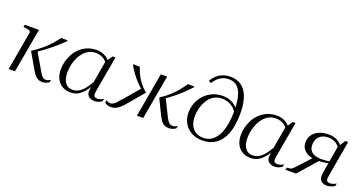

<svg xmlns="http://www.w3.org/2000/svg" viewBox="-38 -1423 3985 2104"><g transform="rotate(20 1954.5 -371.0)"><path d="M393 -133 297 -298 262 -262Q325 -302 380 -343.5Q435 -385 483 -426.5Q531 -468 571 -510V-516H495Q464 -474 426.5 -432.5Q389 -391 342 -351Q295 -311 235 -273L234 -268L324 -113Q349 -67 369.5 -40.5Q390 -14 412 -2.5Q434 9 465 9Q481 9 495.5 5Q510 1 522 -5Q534 -11 541 -17L548 -47Q537 -40 522 -34Q507 -28 491 -28Q473 -28 459.5 -37Q446 -46 431 -69Q416 -92 393 -133ZM70 0H144L236 -516H70L65 -489L86 -487Q110 -483 125 -479Q140 -475 146 -467.5Q152 -460 149 -447Z M1093 -402 1075 -372Q1060 -412 1035 -439Q1010 -466 978 -479.5Q946 -493 907 -493Q865 -493 830 -475Q795 -457 768.5 -426.5Q742 -396 724 -357Q706 -318 696.5 -274Q687 -230 687 -186Q687 -136 700.5 -100Q714 -64 740 -44.5Q766 -25 802 -25Q850 -25 887.5 -51.5Q925 -78 958 -125.5Q991 -173 1023 -235L1040 -215Q1004 -146 968 -95.5Q932 -45 890 -17.5Q848 10 792 10Q736 10 694.5 -15Q653 -40 630.5 -85.5Q608 -131 608 -193Q608 -241 621 -289Q634 -337 658.5 -379.5Q683 -422 719.5 -455Q756 -488 803 -507Q850 -526 907 -526Q951 -526 987.5 -511Q1024 -496 1051 -468.5Q1078 -441 1093 -402ZM1127 -519 1056 -117Q1054 -107 1053 -97.5Q1052 -88 1051 -80Q1050 -72 1050 -65Q1050 -45 1060.5 -36Q1071 -27 1092 -27Q1115 -27 1134.5 -35.5Q1154 -44 1165 -50L1158 -21Q1150 -14 1136.5 -7Q1123 0 1106.5 4.5Q1090 9 1072 9Q1045 9 1024.5 0Q1004 -9 992 -27Q980 -45 980 -74Q980 -87 983.5 -105.5Q987 -124 991 -144L987 -142L1040 -447L1049 -452L1093 -519Z M1874 -133 1792 -298 1757 -262Q1818 -300 1870 -341.5Q1922 -383 1967 -425.5Q2012 -468 2049 -510V-516H1973Q1945 -474 1910.5 -432Q1876 -390 1832 -350Q1788 -310 1730 -273L1729 -268L1807 -107Q1829 -61 1848 -36Q1867 -11 1889.5 -1Q1912 9 1942 9Q1958 9 1972.5 5Q1987 1 1999 -5Q2011 -11 2019 -17L2026 -47Q2015 -40 2000 -34Q1985 -28 1968 -28Q1951 -28 1937 -36.5Q1923 -45 1908.5 -67.5Q1894 -90 1874 -133ZM1566 0H1639L1731 -516H1657ZM1371 -133Q1335 -91 1313 -68Q1291 -45 1275.5 -36.5Q1260 -28 1243 -28Q1228 -28 1215.5 -33.5Q1203 -39 1195 -47L1190 -17Q1196 -10 1206.5 -4Q1217 2 1231.5 5.5Q1246 9 1263 9Q1292 9 1315.5 -0.5Q1339 -10 1366 -33.5Q1393 -57 1429 -101L1570 -268L1571 -273Q1526 -310 1495 -351Q1464 -392 1444.5 -433.5Q1425 -475 1412 -516H1335L1334 -510Q1351 -479 1372.5 -447Q1394 -415 1420.5 -383Q1447 -351 1477.5 -321.5Q1508 -292 1543 -265L1513 -300Z M2380 -720Q2336 -720 2303 -705Q2270 -690 2245.5 -665Q2221 -640 2204 -612L2177 -630Q2200 -670 2231 -697Q2262 -724 2300.5 -738Q2339 -752 2385 -752Q2440 -752 2480.5 -733.5Q2521 -715 2548.5 -682.5Q2576 -650 2592.5 -606.5Q2609 -563 2616 -513Q2623 -463 2623 -411Q2623 -335 2612 -270Q2601 -205 2578.5 -153.5Q2556 -102 2521 -65.5Q2486 -29 2438 -9.5Q2390 10 2328 10Q2257 10 2202.5 -19.5Q2148 -49 2116.5 -102Q2085 -155 2085 -225Q2085 -288 2107 -342.5Q2129 -397 2169 -438.5Q2209 -480 2262.5 -503Q2316 -526 2379 -526Q2416 -526 2447.5 -517Q2479 -508 2504 -492Q2529 -476 2547 -455Q2565 -434 2574 -411L2568 -370Q2553 -411 2524.5 -438.5Q2496 -466 2458.5 -480.5Q2421 -495 2379 -495Q2335 -495 2298.5 -477Q2262 -459 2235.5 -427Q2209 -395 2193 -355Q2186 -338 2180.5 -320.5Q2175 -303 2171.5 -285.5Q2168 -268 2166 -250Q2164 -232 2164 -213Q2164 -149 2185 -105.5Q2206 -62 2243.5 -41Q2281 -20 2329 -20Q2369 -20 2401 -34.5Q2433 -49 2458 -75Q2483 -101 2501 -137Q2519 -173 2529 -217Q2536 -241 2541 -271.5Q2546 -302 2548.5 -335.5Q2551 -369 2551 -404Q2551 -472 2543 -530Q2535 -588 2515.5 -630.5Q2496 -673 2463 -696.5Q2430 -720 2380 -720Z M3193 -402 3175 -372Q3160 -412 3135 -439Q3110 -466 3078 -479.5Q3046 -493 3007 -493Q2965 -493 2930 -475Q2895 -457 2868.5 -426.5Q2842 -396 2824 -357Q2806 -318 2796.5 -274Q2787 -230 2787 -186Q2787 -136 2800.5 -100Q2814 -64 2840 -44.5Q2866 -25 2902 -25Q2950 -25 2987.5 -51.5Q3025 -78 3058 -125.5Q3091 -173 3123 -235L3140 -215Q3104 -146 3068 -95.5Q3032 -45 2990 -17.5Q2948 10 2892 10Q2836 10 2794.5 -15Q2753 -40 2730.5 -85.5Q2708 -131 2708 -193Q2708 -241 2721 -289Q2734 -337 2758.5 -379.5Q2783 -422 2819.5 -455Q2856 -488 2903 -507Q2950 -526 3007 -526Q3051 -526 3087.5 -511Q3124 -496 3151 -468.5Q3178 -441 3193 -402ZM3227 -519 3156 -117Q3154 -107 3153 -97.5Q3152 -88 3151 -80Q3150 -72 3150 -65Q3150 -45 3160.5 -36Q3171 -27 3192 -27Q3215 -27 3234.5 -35.5Q3254 -44 3265 -50L3258 -21Q3250 -14 3236.5 -7Q3223 0 3206.5 4.5Q3190 9 3172 9Q3145 9 3124.5 0Q3104 -9 3092 -27Q3080 -45 3080 -74Q3080 -87 3083.5 -105.5Q3087 -124 3091 -144L3087 -142L3140 -447L3149 -452L3193 -519Z M3546 -234 3617 -223 3421 0H3298L3304 -28H3317Q3337 -28 3348.5 -32Q3360 -36 3371.5 -46.5Q3383 -57 3400 -75ZM3799 -407 3782 -377Q3765 -416 3741.5 -442Q3718 -468 3688 -480.5Q3658 -493 3621 -493Q3584 -493 3557 -482Q3530 -471 3513 -452Q3496 -433 3488 -409Q3480 -385 3480 -358Q3480 -322 3496 -296.5Q3512 -271 3544.5 -257.5Q3577 -244 3627 -244Q3651 -244 3677 -246Q3703 -248 3739 -255L3735 -232Q3710 -226 3686 -222Q3662 -218 3636.5 -216.5Q3611 -215 3581 -215Q3533 -215 3492 -231.5Q3451 -248 3426 -280Q3401 -312 3401 -357Q3401 -406 3426 -444Q3451 -482 3499.5 -504Q3548 -526 3615 -526Q3648 -526 3675.5 -518.5Q3703 -511 3726.5 -496Q3750 -481 3768.5 -458.5Q3787 -436 3799 -407ZM3777 -159Q3774 -142 3771.5 -127.5Q3769 -113 3767 -101Q3765 -89 3764 -79.5Q3763 -70 3763 -64Q3763 -45 3773.5 -36Q3784 -27 3805 -27Q3819 -27 3832 -30.5Q3845 -34 3857 -39.5Q3869 -45 3878 -50L3872 -21Q3862 -12 3847 -5.5Q3832 1 3816 5Q3800 9 3782 9Q3743 9 3717.5 -11.5Q3692 -32 3692 -70Q3692 -78 3693 -87Q3694 -96 3695.5 -107.5Q3697 -119 3699 -132Q3701 -145 3704 -161L3752 -441L3761 -448L3806 -520H3840Z"/></g></svg>

Font: Roboto Serif 120pt Expanded Light
Style: Italic
Weight: 300
Width: 7
Italic angle: -10°
Designer: Greg Gazdowicz
Foundry: Commercial Type
Version: Version 1.008